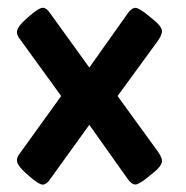

<svg xmlns="http://www.w3.org/2000/svg" viewBox="-20 -494 488 503"><path d="M260 -281 395 -95Q407 -77 403.5 -67Q400 -57 386 -45L364 -27Q353 -18 340.5 -12Q328 -6 314 -26L214 -167L108 -20Q98 -8 88 -11Q78 -14 56 -33L48 -40Q28 -58 25 -69.5Q22 -81 34 -95L168 -281ZM179 -189 34 -389Q22 -403 25 -414.5Q28 -426 48 -444L56 -451Q78 -470 88 -473Q98 -476 108 -464L214 -317L314 -458Q328 -478 340.5 -472Q353 -466 364 -457L386 -439Q400 -427 403.5 -417Q407 -407 395 -389L249 -189Z"/></svg>

Font: Asap Condensed VF Beta
Style: Regular
Weight: 400
Designer: Pablo Cosgaya
Foundry: Omnibus-Type
Version: Version 1.008